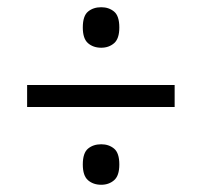

<svg xmlns="http://www.w3.org/2000/svg" viewBox="-20 -623 559 531"><path d="M260 -491Q238 -491 223.5 -503.5Q209 -516 209 -547Q209 -579 223.5 -591Q238 -603 260 -603Q281 -603 295.5 -591Q310 -579 310 -547Q310 -516 295.5 -503.5Q281 -491 260 -491ZM55 -388H463V-327H55ZM260 -112Q238 -112 223.5 -124.5Q209 -137 209 -168Q209 -200 223.5 -212Q238 -224 260 -224Q281 -224 295.5 -212Q310 -200 310 -168Q310 -137 295.5 -124.5Q281 -112 260 -112Z"/></svg>

Font: Noto Serif Sinhala SemiCondensed Medium
Style: Regular
Weight: 500
Width: 4
Designer: Jelle Bosma - Monotype Design Team
Foundry: Monotype Imaging Inc.
Version: Version 2.007; ttfautohint (v1.8.4.7-5d5b)